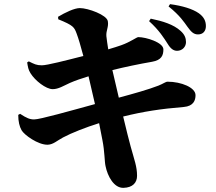

<svg xmlns="http://www.w3.org/2000/svg" viewBox="-20 -846 1040 926"><path d="M789 -634C803 -611 817 -601 834 -601C859 -601 877 -620 877 -643C877 -662 871 -679 851 -697C817 -728 765 -744 707 -756L699 -744C748 -700 771 -662 789 -634ZM884 -717C902 -692 914 -680 935 -680C959 -680 973 -696 973 -720C973 -744 964 -764 939 -782C909 -803 860 -818 800 -826L793 -815C849 -770 868 -739 884 -717ZM68 -292C68 -259 74 -236 84 -218C96 -196 163 -147 210 -148C237 -149 254 -167 284 -183C325 -205 394 -232 458 -252L474 -170C485 -115 484 -66 489 -45C499 5 530 61 575 60C621 59 641 34 641 2C641 -43 628 -74 610 -140C601 -173 590 -217 574 -284C671 -308 755 -321 866 -330C914 -334 923 -363 923 -387C923 -424 854 -452 788 -452C779 -452 767 -442 744 -433C695 -414 627 -395 553 -375L522 -508C578 -522 654 -538 713 -548C760 -556 768 -580 768 -608C768 -641 685 -667 647 -667C639 -667 610 -644 565 -628C548 -622 529 -616 502 -608C498 -633 495 -654 493 -672C491 -699 505 -716 500 -744C495 -774 405 -807 365 -807C339 -807 295 -786 260 -765L261 -753C335 -723 338 -715 350 -683C358 -662 369 -625 382 -576C300 -555 207 -531 182 -531C156 -531 145 -537 119 -550L111 -545C115 -522 116 -511 127 -493C149 -457 202 -416 234 -416C262 -416 286 -432 317 -446C342 -457 374 -468 407 -478L438 -344C321 -312 173 -270 145 -270C124 -270 109 -276 77 -297Z"/></svg>

Font: Source Han Serif KR Heavy
Style: Regular
Weight: 900
Designer: Ryoko NISHIZUKA 西塚涼子 (kana & ideographs); Frank Grießhammer (Latin, Greek & Cyrillic); Wenlong ZHANG 张文龙 (bopomofo); San
Foundry: Adobe
Version: Version 2.001;hotconv 1.1.0;makeotfexe 2.6.0